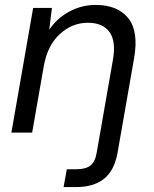

<svg xmlns="http://www.w3.org/2000/svg" viewBox="-20 -536 623 776"><path d="M26 0 114 -504H190L179 -416Q211 -463 260.5 -489.5Q310 -516 367 -516Q455 -516 498 -463Q541 -410 522 -301L455 82Q442 154 400 187Q358 220 289 220H237L250 148H289Q327 148 346 132.5Q365 117 371 80L436 -292Q450 -368 423 -406Q396 -444 335 -444Q272 -444 222 -398.5Q172 -353 157 -269L110 0Z"/></svg>

Font: DM Sans Italic
Style: Regular
Weight: 400
Italic angle: -10°
Designer: Colophon Foundry, Jonny Pinhorn
Foundry: Colophon Foundry
Version: Version 4.004; ttfautohint (v1.8.4.7-5d5b)